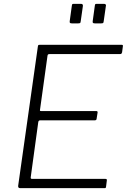

<svg xmlns="http://www.w3.org/2000/svg" viewBox="-20 -974 656 994"><path d="M176 -733Q177 -739 178.5 -740.5Q180 -742 186 -742H611Q618 -742 616 -733L612 -703Q611 -699 609 -696.5Q607 -694 601 -694H237Q232 -694 229.5 -692.5Q227 -691 226 -686L187 -405Q186 -402 187.5 -400.5Q189 -399 193 -399H479Q483 -399 484.5 -396.5Q486 -394 485 -390L480 -358Q479 -351 470 -351H188Q179 -351 178 -341L139 -56Q138 -48 145 -48H524Q530 -48 532 -46Q534 -44 533 -39L529 -7Q528 -2 527 -1Q526 0 521 0H84Q73 0 74 -12L176 -733ZM409 -942 398 -865Q397 -857 395 -855Q393 -853 384 -853H352Q344 -853 342 -856Q340 -859 341 -865L352 -945Q353 -951 354.5 -952.5Q356 -954 361 -954H400Q405 -954 407.5 -951Q410 -948 409 -942ZM528 -942 517 -865Q516 -857 514 -855Q512 -853 503 -853H471Q463 -853 461 -856Q459 -859 460 -865L471 -945Q472 -951 473.5 -952.5Q475 -954 480 -954H519Q524 -954 527 -951Q530 -948 528 -942Z"/></svg>

Font: Libre Franklin Thin ExtraLight
Style: Italic
Weight: 250
Italic angle: -8°
Version: Version 3.000